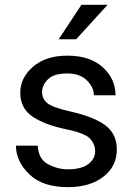

<svg xmlns="http://www.w3.org/2000/svg" viewBox="-20 -770 556 800"><path d="M376.5 -140.1Q376.5 -168.9 355.2 -192.1Q334 -215.3 257.3 -231Q168.9 -249 116.7 -283.4Q64.5 -317.9 64.5 -383.8Q64.5 -446.3 117.9 -492.2Q171.4 -538.1 260.3 -538.1Q355 -538.1 408.2 -489.7Q461.4 -441.4 461.4 -373H371.1Q371.1 -405.8 342.3 -434.8Q313.5 -463.9 260.3 -463.9Q204.1 -463.9 179.7 -439.5Q155.3 -415 155.3 -386.2Q155.3 -357.4 178 -339.6Q200.7 -321.8 274.4 -305.2Q371.6 -283.2 419.2 -247.6Q466.8 -211.9 466.8 -147Q466.8 -77.1 410.9 -33.7Q355 9.8 262.7 9.8Q157.7 9.8 102.1 -43.9Q46.4 -97.7 46.4 -163.1H137.2Q140.1 -106.9 180.4 -85.7Q220.7 -64.5 262.7 -64.5Q317.9 -64.5 347.2 -85.9Q376.5 -107.4 376.5 -140.1ZM224.6 -606.4 319.3 -750H428.2L297.4 -606.4Z"/></svg>

Font: Roboto21382017
Style: Regular
Weight: 400
Designer: Christian Robertson
Foundry: Google
Version: Version 2.138; 2017